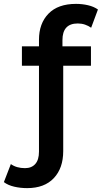

<svg xmlns="http://www.w3.org/2000/svg" viewBox="-102 -769 525 990"><path d="M38 201Q3 201 -29 193.5Q-61 186 -82 170L-46 77Q-17 98 27 98Q61 98 80 76.5Q99 55 99 13V-430H11V-530H99V-564Q99 -648 148 -698.5Q197 -749 290 -749Q322 -749 352 -742Q382 -735 403 -720L368 -626Q354 -636 336.5 -642Q319 -648 299 -648Q220 -648 220 -562V-530H367V-430H224V10Q224 98 175.5 149.5Q127 201 38 201Z"/></svg>

Font: Montserrat SemiBold
Style: Regular
Weight: 600
Designer: Julieta Ulanovsky
Foundry: Julieta Ulanovsky
Version: Version 9.000; ttfautohint (v1.8.4.7-5d5b)